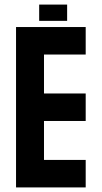

<svg xmlns="http://www.w3.org/2000/svg" viewBox="-20 -818 444 838"><path d="M50 -700H354V-580H172V-410H354V-290H172V-120H354V0H50ZM151 -798H273V-727H151Z"/></svg>

Font: Tschichold
Style: Bold
Weight: 700
Designer: Peter Wiegel
Foundry: Peter Wiegel
Version: Version 1.000; ttfautohint (v1.3)